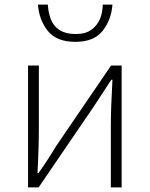

<svg xmlns="http://www.w3.org/2000/svg" viewBox="-20 -815 651 835"><path d="M102 -530H149V-263Q149 -170 143 -63H148Q189 -121 223 -178L463 -530H509V0H462V-267Q462 -344 469 -468H464L426 -410L388 -352L148 0H102ZM145 -795H188Q190 -762 200 -734Q226 -667 308 -667Q353 -667 378 -686Q425 -720 427 -795H469Q464 -728 426 -680.5Q388 -633 308 -633Q226 -633 188 -680.5Q150 -728 145 -795Z"/></svg>

Font: Merged Yaku Han JP ExtraLight
Style: Regular
Weight: 250
Designer: Ryoko NISHIZUKA 西塚涼子 (kana, bopomofo & ideographs); Paul D. Hunt (Latin, Greek & Cyrillic); Sandoll Communications 산돌커뮤니
Foundry: Adobe
Version: Version 2.004